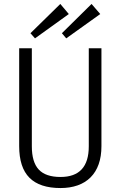

<svg xmlns="http://www.w3.org/2000/svg" viewBox="-20 -944 611 971"><path d="M286 7Q181 7 129 -45Q77 -97 77 -205V-700H141V-204Q141 -124 176 -86.5Q211 -49 286 -49Q429 -49 429 -204V-700H493V-205Q493 -153 479 -113.5Q465 -74 438 -47Q411 -20 372.5 -6.5Q334 7 286 7ZM328 -873 157 -750 134 -776 285 -924ZM487 -873 315 -750 293 -776 443 -924Z"/></svg>

Font: Pathway Extreme SemiCondensed ExtraLight
Style: Regular
Weight: 250
Width: 4
Version: Version 1.001;gftools[0.9.26]